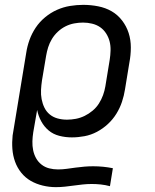

<svg xmlns="http://www.w3.org/2000/svg" viewBox="-20 -558 640 791"><path d="M210 213Q183 213 156 206.5Q129 200 106.5 187Q84 174 67.5 153.5Q51 133 42 108Q33 83 31 55.5Q29 28 32 0L88 -340Q92 -367 101.5 -393.5Q111 -420 127 -444Q143 -468 166 -487Q189 -506 215 -517.5Q241 -529 268.5 -533.5Q296 -538 323 -538Q354 -538 384.5 -532Q415 -526 440 -511.5Q465 -497 483 -473.5Q501 -450 510 -422Q519 -394 519 -362.5Q519 -331 513 -300L495 -190Q491 -164 482.5 -138.5Q474 -113 459.5 -89.5Q445 -66 424.5 -47Q404 -28 379.5 -15Q355 -2 328.5 3Q302 8 276 8Q249 8 224 1.5Q199 -5 180.5 -20.5Q162 -36 150 -58Q138 -80 133 -105L117 -13Q114 6 113.5 24.5Q113 43 116.5 60.5Q120 78 128.5 93.5Q137 109 151 120Q165 131 182.5 135.5Q200 140 219 140Q237 140 255 137.5Q273 135 291.5 132.5Q310 130 328 128.5Q346 127 364 127Q385 127 405 129Q425 131 445 135L433 209Q414 204 395.5 202Q377 200 358 200Q339 200 320.5 202Q302 204 284 206.5Q266 209 247.5 211Q229 213 210 213ZM256 -65Q274 -65 292.5 -68.5Q311 -72 328.5 -80.5Q346 -89 361.5 -102Q377 -115 387.5 -131.5Q398 -148 404.5 -166Q411 -184 414 -202L432 -312Q435 -331 435.5 -350.5Q436 -370 431.5 -387.5Q427 -405 417 -420.5Q407 -436 392.5 -446Q378 -456 359.5 -460.5Q341 -465 322 -465Q304 -465 285.5 -461.5Q267 -458 250 -449.5Q233 -441 218.5 -427.5Q204 -414 194 -397.5Q184 -381 178.5 -363.5Q173 -346 170 -328L153 -227Q150 -207 149 -187.5Q148 -168 151.5 -149.5Q155 -131 163 -114.5Q171 -98 185 -86.5Q199 -75 217.5 -70Q236 -65 256 -65Z"/></svg>

Font: Iosevka Curly Extended
Style: Italic
Weight: 400
Width: 7
Italic angle: -9°
Monospace: yes
Designer: Belleve Invis
Foundry: Belleve Invis
Version: Version 11.1.0; ttfautohint (v1.8.3)